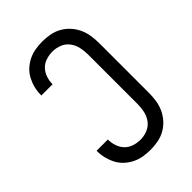

<svg xmlns="http://www.w3.org/2000/svg" viewBox="-221 -838 941 941"><g transform="rotate(-45 250.0 -367.5)"><path d="M253 8Q228 8 203.5 4Q179 0 156.5 -11Q134 -22 115.5 -39Q97 -56 85.5 -78Q74 -100 68 -124Q62 -148 62 -173Q62 -174 62 -174.5Q62 -175 62 -176H140Q140 -176 140 -175.5Q140 -175 140 -174Q140 -152 147.5 -130Q155 -108 170.5 -92Q186 -76 208 -69Q230 -62 253 -62Q278 -62 301.5 -71.5Q325 -81 340 -101Q355 -121 360.5 -145.5Q366 -170 366 -195V-540Q366 -565 360.5 -589.5Q355 -614 340 -634Q325 -654 301.5 -663.5Q278 -673 253 -673Q230 -673 208 -666Q186 -659 170.5 -643Q155 -627 147.5 -605Q140 -583 140 -561Q140 -560 140 -559.5Q140 -559 140 -559H62Q62 -560 62 -560.5Q62 -561 62 -562Q62 -587 68 -611Q74 -635 85.5 -657Q97 -679 115.5 -696Q134 -713 156.5 -724Q179 -735 203.5 -739Q228 -743 253 -743Q279 -743 305.5 -738Q332 -733 355 -720Q378 -707 396 -687Q414 -667 425 -643Q436 -619 440 -592.5Q444 -566 444 -540V-195Q444 -169 440 -142.5Q436 -116 425 -92Q414 -68 396 -48Q378 -28 355 -15Q332 -2 305.5 3Q279 8 253 8Z"/></g></svg>

Font: Iosevka SS04
Style: Regular
Weight: 400
Monospace: yes
Designer: Belleve Invis
Foundry: Belleve Invis
Version: Version 19.0.0; ttfautohint (v1.8.4)